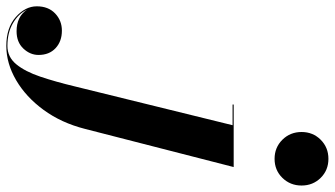

<svg xmlns="http://www.w3.org/2000/svg" viewBox="-481 -554 1060 608"><g transform="rotate(90 49.0 -250.0)"><path d="M163 -675Q163 -711 187.5 -735.5Q212 -760 248 -760Q284 -760 308.2 -735.5Q332.5 -711 332.5 -675Q332.5 -639 308.2 -614.2Q284 -589.5 248 -589.5Q212 -589.5 187.5 -614.2Q163 -639 163 -675ZM274 -460 153 11.5Q134 86 93 142Q52 198 -1.2 229Q-54.5 260 -109.5 260Q-167 260 -201 230Q-235 200 -235 163.5Q-235 127 -212.5 105.5Q-190 84 -158 84Q-124 84 -102.5 104Q-81 124 -81 158Q-81 184.5 -101.2 206Q-121.5 227.5 -156 227.5Q-202 227.5 -224 195Q-212 221 -182 238.8Q-152 256.5 -109.5 256.5Q-74.5 256.5 -51.5 228.5Q-28.5 200.5 -12.2 152.2Q4 104 18.5 43.5L141.5 -456.5H76V-460Z"/></g></svg>

Font: Bodoni* 48pt
Style: Bold Italic
Weight: 700
Italic angle: -13°
Version: Version 2.3